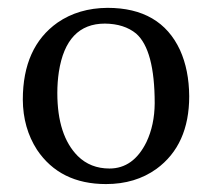

<svg xmlns="http://www.w3.org/2000/svg" viewBox="-20 -459 540 489"><path d="M38.1 -205.1Q38.1 -338.9 126.5 -401.4Q180.2 -438.5 253.9 -439Q388.7 -439 438.5 -331.5Q461.4 -280.8 461.9 -213.9Q461.9 -89.8 378.4 -28.8Q324.7 9.8 250 9.8Q132.8 9.8 74.2 -77.6Q38.6 -132.8 38.1 -205.1ZM247.1 -398.9Q148.9 -398.9 129.9 -275.9Q126 -250 126 -222.2Q126 -113.8 178.2 -61.5Q210.4 -29.8 258.8 -29.8Q319.8 -29.8 353 -97.2Q373.5 -140.6 374 -195.8Q374 -332 326.7 -373.5Q296.4 -398.4 247.1 -398.9Z"/></svg>

Font: Linux Biolinum O
Style: Regular
Weight: 400
Designer: Philipp H. Poll
Foundry: Philipp H. Poll
Version: Version 1.0.4